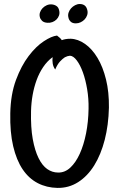

<svg xmlns="http://www.w3.org/2000/svg" viewBox="-20 -836 583 939"><path d="M325.2 -646.5Q361.3 -645.5 396 -621.1Q430.7 -596.7 457 -552.7Q483.4 -508.8 498.5 -447.3Q513.7 -385.7 512.7 -309.6Q510.7 -224.6 492.2 -152.3Q473.6 -80.1 440.9 -27.3Q408.2 25.4 362.3 54.7Q316.4 84 260.7 83Q208 82 164.6 59.6Q121.1 37.1 90.8 -7.8Q60.5 -52.7 44.4 -121.1Q28.3 -189.5 30.3 -282.2Q32.2 -375 58.1 -444.8Q84 -514.6 120.1 -562Q156.2 -609.4 194.3 -634.3Q232.4 -659.2 258.8 -662.1Q275.4 -650.4 282.2 -639.6Q290 -642.6 300.3 -644.5Q310.5 -646.5 325.2 -646.5ZM413.1 -303.7Q414.1 -353.5 406.2 -399.9Q398.4 -446.3 385.3 -482.4Q372.1 -518.6 355.5 -540.5Q338.9 -562.5 322.3 -563.5Q309.6 -562.5 296.9 -555.7Q286.1 -548.8 273.4 -535.2Q260.7 -521.5 250 -496.1Q240.2 -509.8 237.8 -525.4Q235.4 -541 237.3 -556.6Q210.9 -537.1 191.4 -508.3Q171.9 -479.5 159.2 -444.8Q146.5 -410.2 139.6 -371.6Q132.8 -333 131.8 -293Q129.9 -212.9 140.1 -156.2Q150.4 -99.6 168.5 -63Q186.5 -26.4 210.9 -9.3Q235.4 7.8 263.7 7.8Q296.9 8.8 323.7 -16.1Q350.6 -41 370.1 -84Q389.6 -127 400.9 -183.6Q412.1 -240.2 413.1 -303.7ZM370.1 -816.4Q383.8 -816.4 393.6 -809.6Q403.3 -802.7 407.2 -786.1Q410.2 -773.4 406.2 -761.7Q402.3 -750 394 -741.2Q385.7 -732.4 374.5 -727.1Q363.3 -721.7 350.6 -721.7Q334 -721.7 325.2 -730.5Q316.4 -739.3 314.5 -751Q311.5 -762.7 315.4 -774.4Q319.3 -786.1 327.6 -795.4Q335.9 -804.7 347.2 -810.5Q358.4 -816.4 370.1 -816.4ZM232.4 -814.5Q246.1 -813.5 256.3 -806.6Q266.6 -799.8 269.5 -784.2Q272.5 -771.5 268.6 -760.3Q264.6 -749 256.3 -740.7Q248 -732.4 236.3 -728Q224.6 -723.6 211.9 -724.6Q194.3 -725.6 185.5 -734.4Q176.8 -743.2 174.8 -752.9Q171.9 -764.6 175.8 -775.9Q179.7 -787.1 188 -795.9Q196.3 -804.7 208 -810.1Q219.7 -815.4 232.4 -814.5Z"/></svg>

Font: Rancho
Style: Regular
Weight: 400
Designer: Font Diner, Inc
Foundry: Font Diner, Inc
Version: Version 1.001